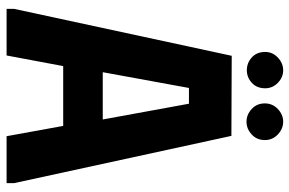

<svg xmlns="http://www.w3.org/2000/svg" viewBox="-172 -728 900 597"><g transform="rotate(90 278.5 -430.0)"><path d="M8 0V-23L154 -700L403 -699L550 -23V0H404L372 -176H186L153 0ZM205 -299H352L303 -567H254ZM199 -747Q176 -747 159 -762.5Q142 -778 142 -804Q142 -827 159.5 -843.5Q177 -860 199 -860Q221 -860 238 -843.5Q255 -827 255 -804Q255 -778 238 -762.5Q221 -747 199 -747ZM359 -746Q337 -746 319.5 -762Q302 -778 302 -803Q302 -827 319.5 -843.5Q337 -860 359 -860Q381 -860 398.5 -843.5Q416 -827 416 -803Q416 -778 398.5 -762Q381 -746 359 -746Z"/></g></svg>

Font: Phudu Light SemiBold
Style: Regular
Weight: 600
Version: Version 1.005;gftools[0.9.23]